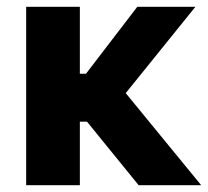

<svg xmlns="http://www.w3.org/2000/svg" viewBox="-20 -545 612 565"><path d="M384 -525H555L350 -271L572 0H388L236 -187H215V0H57V-525H215V-328H233Z"/></svg>

Font: Oxford Sans
Style: Regular
Weight: 800
Designer: Matt McInerney, Pablo Impallari, Rodrigo Fuenzalida
Foundry: Matt McInerney, Pablo Impallari, Rodrigo Fuenzalida
Version: Version 3.000g; ttfautohint (v1.5) -l 8 -r 28 -G 28 -x 14 -D